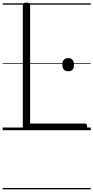

<svg xmlns="http://www.w3.org/2000/svg" viewBox="-20 -981 704 1447"><path d="M179 0Q152 0 152 -23V-942Q152 -952 159 -956.5Q166 -961 179 -961Q194 -961 200.5 -956.5Q207 -952 207 -942V-50H621Q629 -50 633 -44.5Q637 -39 637 -25Q637 -11 633 -5.5Q629 0 621 0ZM495 -444Q473 -444 461.5 -456Q450 -468 450 -493Q450 -518 461.5 -530.5Q473 -543 495 -543Q516 -543 526.5 -530.5Q537 -518 537 -493Q538 -468 527 -456Q516 -444 495 -444ZM0 436H664V446H0ZM0 -20H664V0H0ZM0 -505H664V-500H0ZM0 -956H664V-946H0Z"/></svg>

Font: Playwrite HU Guides
Style: Regular
Weight: 400
Designer: Veronika Burian, José Scaglione
Foundry: TypeTogether
Version: Version 1.003